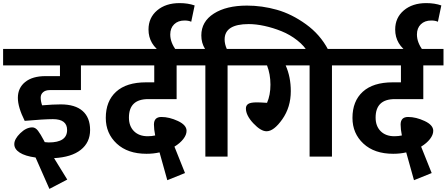

<svg xmlns="http://www.w3.org/2000/svg" viewBox="-40 -1008 2875 1236"><path d="M280 -428Q253 -428 237.5 -414.5Q222 -401 222 -380Q222 -357 231 -330Q303 -336 351 -336Q444 -336 492 -293.5Q540 -251 540 -171Q540 -91 480 -43.5Q420 4 308 10L393 148L278 208L189 6Q122 -3 87 -25.5Q52 -48 52 -80Q52 -113 90.5 -150.5Q129 -188 168 -188Q188 -188 204.5 -166.5Q221 -145 243 -103Q246 -96 248 -93Q266 -91 274 -91Q392 -91 392 -171Q392 -241 301 -241Q244 -241 119 -230Q75 -318 75 -378Q75 -442 122 -480Q169 -518 253 -518H346V-587H-20V-693H609V-587H481V-428Z M914 -370Q790 -370 790 -251Q790 -196 822.5 -163.5Q855 -131 911 -131Q937 -131 959 -136Q951 -176 951 -206Q951 -255 999 -255Q1050 -255 1105.5 -229Q1161 -203 1161 -166Q1161 -140 1140 -113Q1119 -86 1083 -64L1151 106L1037 152L987 -27Q948 -18 903 -18Q782 -18 711.5 -83.5Q641 -149 641 -249Q641 -357 707.5 -417.5Q774 -478 900 -478H953V-587H569V-693H1227V-587H1097V-370Z M1191 -868Q1174 -876 1148 -876Q1106 -876 1081 -851.5Q1056 -827 1056 -786Q1056 -734 1095 -683L1007 -664Q916 -721 916 -818Q916 -894 971.5 -941Q1027 -988 1116 -988Q1170 -988 1213 -973Z M1550 -972Q1647 -972 1742.5 -945Q1838 -918 1929.5 -852Q2021 -786 2072 -689L1945 -667Q1921 -711 1874 -748Q1827 -785 1772.5 -807Q1718 -829 1663 -841Q1608 -853 1561 -853Q1406 -853 1406 -754Q1406 -724 1420 -693H1522V-587H1425V0H1282V-587H1187V-693H1280Q1256 -731 1256 -780Q1256 -869 1336.5 -920.5Q1417 -972 1550 -972Z M2197 -693V-587H2097V0H1953V-587H1799Q1832 -513 1832 -421Q1832 -318 1777.5 -240.5Q1723 -163 1676 -163Q1639 -163 1591 -214Q1543 -265 1543 -310Q1543 -329 1558 -339Q1573 -349 1614 -349Q1635 -349 1679 -346Q1701 -396 1701 -463Q1701 -530 1679 -587H1481V-693Z M2502 -370Q2378 -370 2378 -251Q2378 -196 2410.5 -163.5Q2443 -131 2499 -131Q2525 -131 2547 -136Q2539 -176 2539 -206Q2539 -255 2587 -255Q2638 -255 2693.5 -229Q2749 -203 2749 -166Q2749 -140 2728 -113Q2707 -86 2671 -64L2739 106L2625 152L2575 -27Q2536 -18 2491 -18Q2370 -18 2299.5 -83.5Q2229 -149 2229 -249Q2229 -357 2295.5 -417.5Q2362 -478 2488 -478H2541V-587H2157V-693H2815V-587H2685V-370Z M2779 -868Q2762 -876 2736 -876Q2694 -876 2669 -851.5Q2644 -827 2644 -786Q2644 -734 2683 -683L2595 -664Q2504 -721 2504 -818Q2504 -894 2559.5 -941Q2615 -988 2704 -988Q2758 -988 2801 -973Z"/></svg>

Font: FiraGO
Style: Bold
Weight: 700
Designer: bBox Type
Foundry: bBox Type GmbH
Version: Version 1.001;PS 001.001;hotconv 1.0.88;makeotf.lib2.5.64775